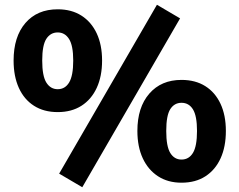

<svg xmlns="http://www.w3.org/2000/svg" viewBox="-20 -755 1003 805"><path d="M325 30 228 -27 638 -735 735 -678ZM222 -285Q164 -285 122.5 -311.5Q81 -338 59 -386.5Q37 -435 37 -501Q37 -601 86.5 -658.5Q136 -716 222 -716Q280 -716 321.5 -689.5Q363 -663 385.5 -615Q408 -567 408 -501Q408 -435 385.5 -386.5Q363 -338 321.5 -311.5Q280 -285 222 -285ZM222 -381Q253 -381 270 -409.5Q287 -438 287 -501Q287 -564 269.5 -591.5Q252 -619 222 -619Q192 -619 174.5 -592.5Q157 -566 157 -501Q157 -436 174.5 -408.5Q192 -381 222 -381ZM741 11Q684 11 642.5 -16Q601 -43 578.5 -91.5Q556 -140 556 -206Q556 -305 606 -362.5Q656 -420 741 -420Q799 -420 840.5 -394Q882 -368 904.5 -320Q927 -272 927 -206Q927 -140 905 -91.5Q883 -43 841.5 -16Q800 11 741 11ZM741 -86Q772 -86 789 -114Q806 -142 806 -206Q806 -269 789 -296.5Q772 -324 741 -324Q711 -324 694 -297.5Q677 -271 677 -206Q677 -141 694 -113.5Q711 -86 741 -86Z"/></svg>

Font: Nunito Sans 10pt ExtraBold
Style: Regular
Weight: 800
Designer: Vernon Adams
Foundry: Vernon Adams
Version: Version 3.101;gftools[0.9.27]